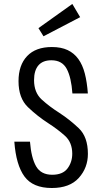

<svg xmlns="http://www.w3.org/2000/svg" viewBox="-20 -932 511 962"><path d="M51.8 -222.2Q60.4 -105.2 102.7 -47.6Q145 10 239.4 10Q329.4 10 374.9 -40.7Q420.4 -91.4 420.4 -161Q420.4 -246 374.8 -289.4Q329.2 -332.8 277.6 -366.4Q228 -397.8 189.3 -433Q150.6 -468.2 150.6 -530.4Q150.6 -579 172.5 -604.5Q194.4 -630 237.4 -630Q291.2 -630 314.2 -587.1Q337.2 -544.2 342.8 -463.6H420.2Q416.2 -520 405 -563.5Q393.8 -607 372.5 -636.4Q351.2 -665.8 318.8 -681.1Q286.4 -696.4 240 -696.4Q158.8 -696.4 115.8 -650.9Q72.8 -605.4 72.8 -525.2Q72.8 -440.2 120.2 -394.9Q167.6 -349.6 221.6 -314.8Q268.4 -284.8 305.2 -251.8Q342 -218.8 342 -161.8Q342 -119.6 318.2 -88Q294.4 -56.4 241.6 -56.4Q185.2 -56.4 160.9 -98.7Q136.6 -141 130.2 -222.2ZM198 -750.2 381.6 -846 342.4 -912.2 172.6 -791Z"/></svg>

Font: Secuela Light
Style: Regular
Weight: 300
Designer: Fernando Haro
Foundry: deFharo
Version: Version 1.708